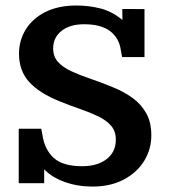

<svg xmlns="http://www.w3.org/2000/svg" viewBox="-20 -668 615 700"><path d="M316.9 12.2Q262.7 12.2 215.8 -4.6Q168.9 -21.5 141.1 -50.8V0Q125.5 0 105.7 0Q85.9 0 69.6 0Q53.2 0 48.3 0V-198.7H130.4Q131.3 -193.4 132.3 -188.2Q133.3 -183.1 134.3 -178.2Q142.1 -123.5 175.3 -92.8Q208.5 -62 279.8 -62Q335 -62 368.7 -87.9Q402.3 -113.8 402.3 -159.2Q402.3 -189.5 385 -209.5Q367.7 -229.5 338.4 -243.7Q309.1 -257.8 272.9 -270.3Q236.8 -282.7 199.2 -297.9Q123.5 -328.1 86.4 -369.1Q49.3 -410.2 49.3 -471.7Q49.3 -521 74.2 -561Q99.1 -601.1 146 -624.5Q192.9 -647.9 258.8 -647.9Q303.7 -647.9 346.2 -637.2Q388.7 -626.5 426.3 -595.2Q426.3 -606.9 426 -621.1Q425.8 -635.3 425.8 -635.3Q431.2 -635.3 445.1 -635.3Q459 -635.3 476.1 -635Q493.2 -634.8 506.8 -634.8V-460H425.3Q423.8 -466.3 422.9 -471.7Q421.9 -477.1 420.9 -482.9Q415 -528.8 381.8 -554.2Q348.6 -579.6 286.6 -579.6Q234.4 -579.6 204.1 -555.2Q173.8 -530.8 173.8 -491.7Q173.8 -461.4 191.7 -441.9Q209.5 -422.4 240.2 -408.2Q271 -394 310.5 -380.6Q350.1 -367.2 393.6 -349.1Q432.1 -333.5 463.4 -310.8Q494.6 -288.1 513.2 -255.1Q531.7 -222.2 531.7 -174.8Q531.7 -123.5 505.4 -81.1Q479 -38.6 430.9 -13.2Q382.8 12.2 316.9 12.2Z"/></svg>

Font: Kameron SemiBold
Style: Regular
Weight: 600
Designer: Vernon Adams
Foundry: Vernon Adams
Version: Version 1.100